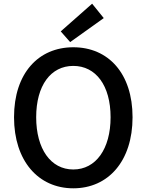

<svg xmlns="http://www.w3.org/2000/svg" viewBox="-20 -1006 794 1040"><path d="M377 14C567 14 698 -134 698 -371C698 -608 567 -750 377 -750C188 -750 56 -609 56 -371C56 -134 188 14 377 14ZM377 -88C255 -88 176 -199 176 -371C176 -543 255 -649 377 -649C499 -649 579 -543 579 -371C579 -199 499 -88 377 -88ZM360 -778 542 -908 479 -986 309 -836Z"/></svg>

Font: GenYoGothic2 TW M
Style: Regular
Weight: 500
Version: Version 2.100;PS 2.1;hotconv 16.6.51;makeotf.lib2.5.65220 DE